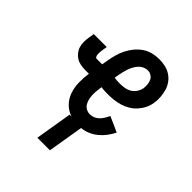

<svg xmlns="http://www.w3.org/2000/svg" viewBox="-203 -670 1006 1006"><g transform="rotate(45 300.0 -166.5)"><path d="M237 205 271 0H285Q254 -10 231 -33.5Q208 -57 197.5 -88.5Q187 -120 186.5 -154.5Q186 -189 191 -223H165Q147 -223 130 -226Q113 -229 99 -237.5Q85 -246 74.5 -259Q64 -272 59 -288Q54 -304 54 -321.5Q54 -339 57 -357L62 -388H158L153 -357Q152 -350 151.5 -342.5Q151 -335 151.5 -328Q152 -321 155 -314Q158 -307 165 -307H205L211 -341Q215 -365 221.5 -388.5Q228 -412 239 -434.5Q250 -457 266.5 -477Q283 -497 304 -511.5Q325 -526 349.5 -532Q374 -538 398 -538Q421 -538 443 -533Q465 -528 483.5 -516Q502 -504 515 -486Q528 -468 534 -447Q540 -426 542 -403Q544 -380 540 -357Q537 -335 527 -314.5Q517 -294 501.5 -276.5Q486 -259 466 -247Q446 -235 424.5 -228.5Q403 -222 381 -219.5Q359 -217 338 -217Q325 -217 312.5 -217.5Q300 -218 288 -220L287 -217Q285 -202 283.5 -187Q282 -172 282.5 -157Q283 -142 286.5 -128Q290 -114 297 -102Q304 -90 317 -83Q330 -76 345 -76Q358 -76 371.5 -81.5Q385 -87 395.5 -97.5Q406 -108 413.5 -120.5Q421 -133 427 -146L470 -127L512 -108Q501 -86 486 -66Q471 -46 451.5 -30Q432 -14 409 -4.5Q386 5 363 7L330 205ZM340 -301Q357 -301 374.5 -303.5Q392 -306 407.5 -315Q423 -324 433.5 -339.5Q444 -355 447 -372Q449 -386 447.5 -400.5Q446 -415 440.5 -427Q435 -439 423 -446.5Q411 -454 397 -454Q383 -454 370 -448Q357 -442 347 -431Q337 -420 330 -407Q323 -394 318.5 -381Q314 -368 311 -354.5Q308 -341 305 -327L301 -304Q311 -302 321 -301.5Q331 -301 340 -301Z"/></g></svg>

Font: Iosevka Curly Slab MdEx
Style: Italic
Weight: 500
Width: 7
Italic angle: -9°
Monospace: yes
Designer: Belleve Invis
Foundry: Belleve Invis
Version: Version 11.0.0; ttfautohint (v1.8.3)